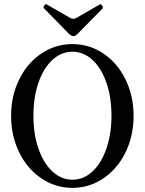

<svg xmlns="http://www.w3.org/2000/svg" viewBox="-20 -887 693 920"><path d="M331.1 -713.9Q322.8 -713.9 310.1 -725.1L190.9 -847.2Q186 -851.6 191.9 -860.1Q197.8 -868.7 203.1 -866.2L314.9 -801.8Q323.2 -796.9 331.1 -796.9Q338.9 -796.9 347.2 -801.8L459 -866.2Q463.9 -869.1 469.5 -860.1Q475.1 -851.1 472.2 -847.2L352.1 -725.1Q340.8 -713.9 331.1 -713.9ZM327.1 13.2Q245.6 13.2 178 -32.5Q110.4 -78.1 71.8 -157.2Q33.2 -236.3 33.2 -332Q33.2 -427.2 71.8 -506.1Q110.4 -585 178 -630.4Q245.6 -675.8 327.1 -675.8Q408.2 -675.8 475.6 -630.4Q543 -585 581.5 -506.1Q620.1 -427.2 620.1 -332Q620.1 -236.3 581.5 -157.2Q543 -78.1 475.6 -32.5Q408.2 13.2 327.1 13.2ZM327.1 -25.9Q380.4 -25.9 423.1 -65.4Q465.8 -105 490 -175.3Q514.2 -245.6 514.2 -333Q514.2 -420.4 490 -490.5Q465.8 -560.5 423.1 -599.9Q380.4 -639.2 327.1 -639.2Q273.4 -639.2 230.7 -599.6Q188 -560.1 164.1 -490.2Q140.1 -420.4 140.1 -333Q140.1 -245.6 164.1 -175.5Q188 -105.5 230.7 -65.7Q273.4 -25.9 327.1 -25.9Z"/></svg>

Font: Junicode SmCond Medium
Style: Regular
Weight: 500
Width: 4
Designer: Peter S. Baker
Version: Version 2.206